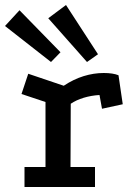

<svg xmlns="http://www.w3.org/2000/svg" viewBox="-54 -748 526 768"><path d="M201 -405Q240 -431 280.5 -443.5Q321 -456 361 -456Q398 -456 420 -447L437 -331L354 -313L344 -368Q311 -366 281 -357Q251 -348 229 -333L228 -80H326V0H44V-80H128V-340L32 -372L59 -453ZM210 -728 338 -531 294 -500 139 -675ZM24 -707 188 -539 150 -500 -34 -644Z"/></svg>

Font: Podkova SemiBold
Style: Regular
Weight: 600
Designer: Ilya Yudin
Foundry: Cyreal (www.cyreal.org)
Version: Version 2.103